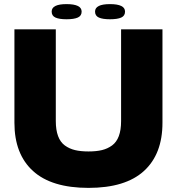

<svg xmlns="http://www.w3.org/2000/svg" viewBox="-20 -892 856 929"><path d="M301.8 -798.8Q266.6 -798.8 248.3 -807.1Q230 -815.4 230 -835.9Q230 -872.1 301.8 -872.1Q375 -872.1 375 -835.9Q375 -815.4 356.4 -807.1Q337.9 -798.8 301.8 -798.8ZM512.2 -798.8Q476.6 -798.8 458.3 -807.1Q439.9 -815.4 439.9 -835.9Q439.9 -872.1 512.2 -872.1Q585 -872.1 585 -835.9Q585 -815.4 566.7 -807.1Q548.3 -798.8 512.2 -798.8ZM49.8 -297.9V-750H250V-306.2Q250 -263.2 261 -233.6Q272 -204.1 293.7 -188.2Q315.4 -172.4 342.8 -165.8Q370.1 -159.2 408.2 -159.2Q446.3 -159.2 473.4 -165.8Q500.5 -172.4 522.2 -188.2Q543.9 -204.1 554.9 -233.4Q565.9 -262.7 565.9 -306.2V-750H766.1V-297.9Q766.1 -146.5 676.5 -64.7Q586.9 17.1 408.2 17.1Q229.5 17.1 139.6 -64.7Q49.8 -146.5 49.8 -297.9Z"/></svg>

Font: Mayenne Sans Regular
Style: Regular
Weight: 600
Width: 6
Designer: Jérémy Landes — Studio Triple
Foundry: Jérémy Landes — Studio Triple
Version: Version 1.001;hotconv 1.0.109;makeotfexe 2.5.65596